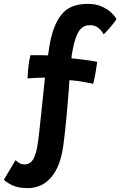

<svg xmlns="http://www.w3.org/2000/svg" viewBox="-77 -725 621 991"><path d="M376.5 -705Q417 -705 447.2 -691.8Q477.5 -678.5 497 -660Q516.5 -641.5 524 -626Q515.5 -612.5 502.5 -596.5Q489.5 -580.5 477.2 -567.2Q465 -554 458 -547.5Q451.5 -559.5 442.2 -570.2Q433 -581 419.8 -588Q406.5 -595 387 -595Q363 -595 347.2 -582.5Q331.5 -570 321.8 -548.5Q312 -527 305 -500Q301.5 -486 297 -462Q292.5 -438 291.5 -424Q302 -423 320.5 -421Q339 -419 359.5 -416.2Q380 -413.5 398 -410.8Q416 -408 425 -406Q422 -383 416.2 -350Q410.5 -317 404 -292.5Q397 -294.5 361.8 -301Q326.5 -307.5 281.5 -311.5Q280 -289 277.5 -256.2Q275 -223.5 271.8 -185Q268.5 -146.5 264.8 -107.2Q261 -68 257 -32Q253 4 249 31.5Q239.5 96 220 137.8Q200.5 179.5 174.8 203.2Q149 227 121.2 236.5Q93.5 246 67.5 246Q15.5 246 -15.2 230.5Q-46 215 -57 202.5L3 102Q12.5 110 23.2 116.8Q34 123.5 49.5 123.5Q79.5 123.5 95.5 95Q111.5 66.5 120 2.5Q123 -18.5 127 -56.8Q131 -95 136 -142Q141 -189 146 -236.5Q151 -284 155 -324.5Q143 -324.5 124.8 -323.8Q106.5 -323 89.8 -322Q73 -321 65.5 -320Q65.5 -341 69 -376Q72.5 -411 80 -440Q89 -440 102.5 -440Q116 -440 130 -440Q144 -440 155.2 -439.8Q166.5 -439.5 171 -439Q174 -463.5 178.2 -488.2Q182.5 -513 188 -535.5Q210.5 -622.5 253.2 -663.8Q296 -705 376.5 -705Z"/></svg>

Font: Grandstander Thin SemiBold
Style: Regular
Weight: 600
Version: Version 1.200